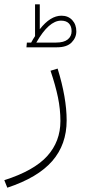

<svg xmlns="http://www.w3.org/2000/svg" viewBox="-45 -629 399 893"><path d="M-25 209Q113 165 174.5 97Q236 29 236 -66Q236 -121 224.5 -176.5Q213 -232 190 -300L223 -310Q265 -174 265 -69Q265 43 198 120Q131 197 -11 244ZM310 -483Q310 -454 288 -431.5Q266 -409 220 -409H78L80 -431H100Q109 -448 118 -461V-609H140V-493Q189 -556 241 -556Q272 -556 291 -535.5Q310 -515 310 -483ZM288 -484Q288 -507 275.5 -520Q263 -533 239 -533Q182 -533 124 -431H216Q252 -431 270 -445.5Q288 -460 288 -484Z"/></svg>

Font: FiraGO UltraLight
Style: Regular
Weight: 200
Designer: bBox Type
Foundry: bBox Type GmbH
Version: Version 1.001